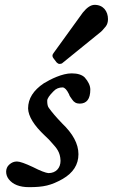

<svg xmlns="http://www.w3.org/2000/svg" viewBox="-20 -746 466 793"><path d="M180 -31C169 -32 147 -40 116 -56C84 -71 62 -79 50 -79C38 -79 28 -75 18 -66C1 -51 2 -24 16 -6C33 16 61 27 100 27C160 27 191 20 239 -7C282 -32 304 -66 304 -109C304 -152 281 -194 236 -237C212 -262 194 -283 182 -300C177 -306 175 -316 175 -330C175 -339 184 -352 201 -369C211 -380 224 -385 239 -385C248 -384 256 -375 265 -357C268 -347 271 -346 278 -335C285 -324 295 -318 309 -318C338 -318 353 -337 353 -376C353 -392 345 -409 330 -426C319 -437 301 -443 276 -443C237 -443 189 -419 161 -402C118 -373 96 -339 96 -298C97 -266 120 -228 166 -185C177 -175 187 -165 196 -154C213 -135 229 -118 230 -82C230 -52 211 -31 180 -31ZM371 -726C355 -726 339 -715 322 -694L202 -528C195 -520 195 -512 201 -505L214 -488C218 -484 222 -482 226 -482C229 -482 233 -483 236 -484L237 -485L391 -610C397 -614 406 -623 417 -637C423 -645 426 -655 426 -667C426 -699 407 -726 371 -726Z"/></svg>

Font: fbb
Style: Bold Italic
Weight: 700
Italic angle: -12°
Designer: David J. Perry, Michael Sharpe
Version: Version 0.991